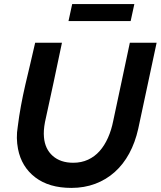

<svg xmlns="http://www.w3.org/2000/svg" viewBox="-20 -909 786 939"><path d="M62 0ZM656 -279Q641 -212 612 -158.5Q583 -105 541 -67.5Q499 -30 445.5 -10Q392 10 329 10Q220 10 152.5 -41.5Q85 -93 68 -181Q63 -207 62.5 -234Q62 -261 67 -291Q73 -340 82.5 -391.5Q92 -443 104 -495Q116 -547 128.5 -598.5Q141 -650 152 -700H283Q263 -602 242 -505.5Q221 -409 200 -312Q192 -270 195 -238Q200 -180 238 -146.5Q276 -113 338 -113Q378 -113 410.5 -128Q443 -143 467 -170Q491 -197 508 -235Q525 -273 534 -319Q554 -415 574.5 -509Q595 -603 615 -700H746Q723 -594 701 -489.5Q679 -385 656 -279ZM637 -889 619 -806H315L333 -889Z"/></svg>

Font: Rosa Sans SemiBold
Style: Italic
Weight: 600
Italic angle: -12°
Designer: Pentagram / MCKL
Foundry: Pentagram / MCKL
Version: Version 1.005;September 16, 2019;FontCreator 11.5.0.2425 64-